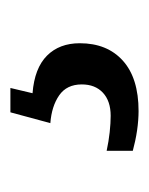

<svg xmlns="http://www.w3.org/2000/svg" viewBox="22 -71 289 373"><g transform="rotate(-90 166.5 115.5)"><path d="M269 126Q269 179.2 235.1 209.7Q201.2 240.2 137.2 240.2Q129.4 240.2 119.6 239.5Q109.9 238.8 99.6 237.3Q89.4 235.8 79.1 233.6Q68.8 231.4 60.1 229V178.2Q78.1 182.1 96.2 184.1Q114.3 186 127.9 186Q156.7 186 172.9 170.9Q189 155.8 189 129.9Q189 100.6 167.7 85.9Q146.5 71.3 113.8 68.8L134.8 -8.8H182.1L171.9 34.2Q220.7 38.1 244.9 62.3Q269 86.4 269 126Z"/></g></svg>

Font: Droid-TTFautohint Serif
Style: Regular
Weight: 400
Foundry: Ascender Corporation
Version: Version 1.00; ttfautohint (v1.00rc1.4-1a1c-dirty) -l 8 -r 50